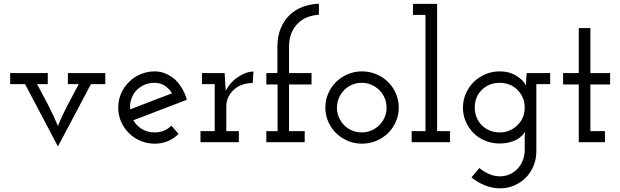

<svg xmlns="http://www.w3.org/2000/svg" viewBox="-20 -771 3363 1041"><path d="M473 -315Q428 -229 383.5 -145.5Q339 -62 294 23Q249 -62 205 -146Q161 -230 116 -315H35V-375H239V-315H181Q212 -258 241.5 -201Q271 -144 294 -88Q316 -143 346 -200Q376 -257 407 -315H348V-375H551V-315Z M948 -45Q923 -20 890.5 -6Q858 8 819 8Q778 8 741.5 -7.5Q705 -23 679 -49Q652 -76 636.5 -111.5Q621 -147 621 -188Q621 -228 636.5 -264Q652 -300 679 -326Q705 -353 741.5 -368.5Q778 -384 819 -384Q850 -384 878 -372Q906 -360 929 -340Q951 -319 967.5 -291Q984 -263 993 -230Q920 -202 848 -174.5Q776 -147 703 -119Q720 -89 750 -71Q780 -53 819 -53Q846 -53 869 -62.5Q892 -72 909 -90ZM819 -322Q786 -322 759.5 -309.5Q733 -297 714 -275Q699 -256 691 -231Q683 -206 686 -178Q743 -200 799.5 -222Q856 -244 913 -265Q897 -291 873 -306.5Q849 -322 819 -322Z M1275 0H1067V-60H1144V-315H1075V-375H1198L1201 -323Q1203 -302 1202.5 -300.5Q1202 -299 1204 -278Q1216 -303 1234 -322.5Q1252 -342 1273 -355Q1294 -369 1314.5 -376Q1335 -383 1354 -383L1350 -321Q1323 -321 1299 -313.5Q1275 -306 1257 -292Q1234 -275 1220.5 -249.5Q1207 -224 1207 -193V-60H1275Z M1632 0H1424V-60H1485V-313H1424V-375H1484V-517Q1484 -573 1501.5 -616Q1519 -659 1549 -688Q1579 -718 1620.5 -733.5Q1662 -749 1709 -751V-691Q1675 -689 1646 -677.5Q1617 -666 1595 -644Q1572 -622 1559.5 -590Q1547 -558 1547 -516V-375H1669V-313H1547V-60H1632Z M2084 -49Q2057 -23 2020.5 -7.5Q1984 8 1943 8Q1901 8 1865 -7.5Q1829 -23 1802 -49.5Q1775 -76 1759.5 -111.5Q1744 -147 1744 -188Q1744 -228 1759.5 -264Q1775 -300 1802 -326.5Q1829 -353 1865 -368.5Q1901 -384 1943 -384Q1984 -384 2020.5 -368.5Q2057 -353 2084 -326.5Q2111 -300 2126.5 -264Q2142 -228 2142 -188Q2142 -147 2126.5 -111.5Q2111 -76 2084 -49ZM1846 -92Q1864 -74 1888.5 -63.5Q1913 -53 1941 -53Q1969 -53 1993.5 -63.5Q2018 -74 2036.5 -92.5Q2055 -111 2065.5 -135Q2076 -159 2076 -187Q2076 -215 2065.5 -239.5Q2055 -264 2036.5 -282.5Q2018 -301 1993.5 -311.5Q1969 -322 1941 -322Q1913 -322 1888.5 -311.5Q1864 -301 1846 -282.5Q1828 -264 1817.5 -239.5Q1807 -215 1807 -187Q1807 -159 1817.5 -135Q1828 -111 1846 -92Z M2420 0H2212V-60H2287V-690H2219V-750H2350V-60H2420Z M2536 191 2579 140Q2600 158 2629.5 171.5Q2659 185 2691 185Q2719 185 2743.5 174Q2768 163 2786 144Q2804 125 2814.5 98.5Q2825 72 2825 40V-24Q2825 -30 2825.5 -39.5Q2826 -49 2827 -58Q2822 -47 2810 -35.5Q2798 -24 2783 -15Q2765 -5 2741 1Q2717 7 2689 7Q2647 7 2610.5 -8Q2574 -23 2547.5 -49.5Q2521 -76 2505.5 -111.5Q2490 -147 2490 -187Q2490 -227 2505.5 -263Q2521 -299 2547.5 -325.5Q2574 -352 2610.5 -368Q2647 -384 2689 -384Q2741 -384 2779 -360.5Q2817 -337 2832 -308Q2832 -325 2833 -341Q2834 -357 2836 -375H2963V-315H2888V48Q2888 92 2872.5 129Q2857 166 2830.5 192.5Q2804 219 2768.5 234.5Q2733 250 2693 250Q2646 250 2605.5 232.5Q2565 215 2536 191ZM2689 -322Q2658 -322 2632.5 -311Q2607 -300 2589 -280Q2572 -263 2563 -239Q2554 -215 2554 -188Q2554 -159 2564.5 -133.5Q2575 -108 2594 -90Q2612 -73 2636 -63Q2660 -53 2689 -53Q2719 -53 2744 -64Q2769 -75 2787 -94Q2805 -111 2815 -135.5Q2825 -160 2825 -188Q2825 -219 2813 -244.5Q2801 -270 2781 -288Q2764 -304 2740 -313Q2716 -322 2689 -322Z M3260 0H3118V-313H3033V-375H3118V-619H3181V-375H3288V-313H3181V-60H3260Z"/></svg>

Font: Josefin Slab SemiBold
Style: Regular
Weight: 600
Designer: Santiago Orozco
Foundry: Typemade
Version: Version 2.000